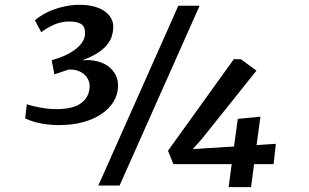

<svg xmlns="http://www.w3.org/2000/svg" viewBox="-20 -771 1283 798"><path d="M91.3 -337.9Q103.5 -333.5 119.1 -329.8Q134.8 -326.2 151.1 -323.2Q167.5 -320.3 183.8 -318.8Q200.2 -317.4 214.4 -317.4Q282.7 -317.4 316.4 -341.8Q350.1 -366.2 352.5 -408.7Q353.5 -423.3 347.9 -436.8Q342.3 -450.2 331.8 -460.2Q321.3 -470.2 305.9 -476.1Q290.5 -481.9 272.5 -481.9Q270 -481.9 268.1 -481.9Q266.1 -481.9 263.7 -481.4L206.1 -461.9L194.8 -520.5Q206.5 -523.9 223.6 -529.8Q240.7 -535.6 259.3 -544.9Q272.9 -551.8 285.9 -560.5Q298.8 -569.3 309.1 -579.8Q319.3 -590.3 325.9 -602.5Q332.5 -614.7 333.5 -628.9Q334 -641.1 331.5 -650.9Q329.1 -660.6 321.8 -667.5Q314.5 -674.3 301.3 -678Q288.1 -681.6 267.6 -681.6Q234.4 -681.6 205.3 -668.7Q176.3 -655.8 151.4 -637.2L125 -687Q139.6 -699.2 159.4 -710.9Q179.2 -722.7 203.1 -731.4Q227.1 -740.2 254.6 -745.6Q282.2 -751 311.5 -751Q344.7 -751 371.1 -743.9Q397.5 -736.8 415.5 -723.9Q433.6 -710.9 442.9 -692.9Q452.1 -674.8 450.7 -653.3Q449.7 -636.2 444.1 -618.7Q438.5 -601.1 424.3 -584Q410.2 -566.9 385.5 -550.8Q360.8 -534.7 322.3 -520.5Q356.9 -523.4 385 -516.1Q413.1 -508.8 432.4 -493.7Q451.7 -478.5 461.7 -457Q471.7 -435.5 470.7 -410.2Q469.2 -377 451.7 -348.1Q434.1 -319.3 402.3 -297.6Q370.6 -275.9 325.4 -263.4Q280.3 -251 222.7 -251Q192.4 -251 155.3 -257.1Q118.2 -263.2 84.5 -278.8ZM678.2 -144.5 951.7 -524.9H981.4L1045.9 -477.5L818.4 -192.9L781.2 -151.4L952.6 -162.1L968.3 -276.9L1062.5 -286.1L1046.4 -168L1126.5 -173.3L1117.2 -88.9H1036.1L1023.4 6.8H930.2L942.9 -88.9H700.7ZM721.2 -747.1H809.6L477.1 0H388.7Z"/></svg>

Font: Merriweather Bold
Style: Italic
Weight: 700
Italic angle: -7°
Designer: Eben Sorkin ( eben@eyebytes.com )
Foundry: Eben Sorkin ( eben@eyebytes.com )
Version: Version 1.5; ttfautohint (v0.97) -l 13 -r 13 -G 200 -x 24 -f